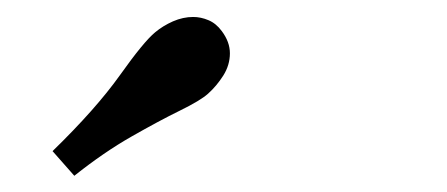

<svg xmlns="http://www.w3.org/2000/svg" viewBox="-20 -748 540 232"><path d="M69.8 -535.6 43.5 -565.4Q95.7 -616.2 124.8 -657Q153.8 -697.8 167.5 -709Q176.8 -716.8 189 -722.2Q201.2 -727.5 213.4 -727.5Q222.7 -727.5 231.9 -723.6Q241.2 -719.7 248 -710.4Q257.8 -697.3 257.8 -683.6Q257.8 -669.4 249.8 -656.7Q241.7 -644 231.4 -634.8Q222.2 -626.5 197.3 -614.3Q172.4 -602.1 138.9 -583Q105.5 -564 69.8 -535.6Z"/></svg>

Font: Gelasio
Style: Bold Italic
Weight: 700
Italic angle: -8.5°
Designer: Eben Sorkin
Foundry: Eben Sorkin
Version: Version 1.008